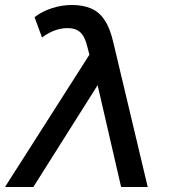

<svg xmlns="http://www.w3.org/2000/svg" viewBox="-93 -752 681 772"><path d="M266.5 -532 259 -561Q249 -604 230.5 -621.5Q212 -639 178 -639Q152 -639 125.5 -629Q99 -619 76 -601L46 -683Q77 -707 117 -719.5Q157 -732 196 -732Q239 -732 272 -718.5Q305 -705 327.5 -671.5Q350 -638 363 -580L501 0H394L299.5 -409.5L41 0H-73Z"/></svg>

Font: Argentum Sans
Style: Italic
Weight: 400
Italic angle: -11.3099°
Designer: Julieta Ulanovsky, Owen Earl, Rasmus Andersson, Cristiano Sobral
Foundry: The Argentum Sans Project Authors
Version: Version 3.131; ttfautohint (v1.8.4.7-5d5b-dirty)